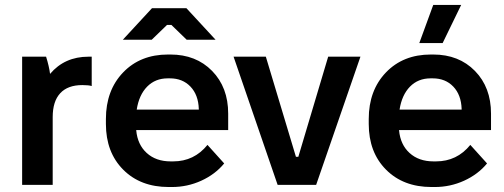

<svg xmlns="http://www.w3.org/2000/svg" viewBox="-20 -750 2045 779"><path d="M69.8 0V-520H167Q179.2 -481 183.1 -450.2Q242.2 -520 338.9 -520H352.1V-400.9Q340.3 -404.8 314 -404.8Q254.9 -404.8 224.4 -371.8Q193.8 -338.9 193.8 -274.9V0Z M854.5 -588.9H737.3L675.3 -648.9H657.7L595.7 -588.9H478.5L596.7 -716.8H736.3ZM664.6 8.8Q549.8 8.8 479.7 -61.8Q409.7 -132.3 409.7 -247.1V-267.1Q409.7 -383.3 479.5 -456.1Q549.3 -528.8 661.6 -528.8H671.4Q775.4 -528.8 840.6 -462.2Q905.8 -395.5 905.8 -289.1V-222.2H532.7V-221.2Q538.1 -163.1 575.4 -129.2Q612.8 -95.2 672.4 -95.2H682.6Q767.6 -95.2 821.8 -162.1L889.6 -86.9Q853 -42.5 796.6 -16.8Q740.2 8.8 677.7 8.8ZM534.7 -305.2H786.6V-308.1Q784.7 -365.2 752.7 -398.7Q720.7 -432.1 669.4 -432.1H660.6Q609.9 -432.1 576.9 -398.4Q543.9 -364.7 534.7 -305.2Z M1106.4 0 927.7 -520H1058.6L1180.7 -113.8H1190.4L1311.5 -520H1442.4L1262.7 0Z M1775.9 -575.2H1681.2L1737.8 -730H1851.1ZM1731 8.8Q1616.2 8.8 1546.1 -61.8Q1476.1 -132.3 1476.1 -247.1V-267.1Q1476.1 -383.3 1545.9 -456.1Q1615.7 -528.8 1728 -528.8H1737.8Q1841.8 -528.8 1907 -462.2Q1972.2 -395.5 1972.2 -289.1V-222.2H1599.1V-221.2Q1604.5 -163.1 1641.8 -129.2Q1679.2 -95.2 1738.8 -95.2H1749Q1834 -95.2 1888.2 -162.1L1956.1 -86.9Q1919.4 -42.5 1863 -16.8Q1806.6 8.8 1744.1 8.8ZM1601.1 -305.2H1853V-308.1Q1851.1 -365.2 1819.1 -398.7Q1787.1 -432.1 1735.8 -432.1H1727.1Q1676.3 -432.1 1643.3 -398.4Q1610.4 -364.7 1601.1 -305.2Z"/></svg>

Font: Fixel Text SemiBold
Style: Regular
Weight: 600
Width: 4
Designer: AlfaBravo + MacPaw
Foundry: Kyrylo Tkachov, Marchela Mozhyna, Serhii Makarenko, Maria Weinstein, Zakhar Kryvoshyya
Version: Version 1.211